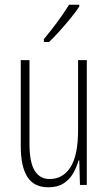

<svg xmlns="http://www.w3.org/2000/svg" viewBox="-20 -784 458 814"><path d="M348 -529V0H319L316 -104H313Q305 -75 290 -49Q275 -23 249.5 -6.5Q224 10 185 10Q124 10 96 -34Q68 -78 68 -165V-529H105V-174Q105 -96 127 -60.5Q149 -25 190 -25Q247 -25 279 -75.5Q311 -126 311 -233V-529ZM316 -756Q300 -732 277.5 -704.5Q255 -677 231 -650.5Q207 -624 188 -606H166V-618Q199 -658 224 -692Q249 -726 273 -764H316Z"/></svg>

Font: Noto Sans Khmer UI ExtraCondensed ExtraLight
Style: Regular
Weight: 200
Width: 2
Designer: Danh Hong and the Monotype Design Team
Foundry: Monotype Imaging Inc.
Version: Version 2.002; ttfautohint (v1.8.4.7-5d5b)